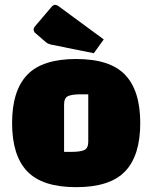

<svg xmlns="http://www.w3.org/2000/svg" viewBox="-20 -759 630 794"><path d="M92.5 -50.5Q30 -116 30 -250Q30 -384 92.5 -449.5Q155 -515 295 -515Q435 -515 497.5 -449.5Q560 -384 560 -250Q560 -116 497.5 -50.5Q435 15 295 15Q155 15 92.5 -50.5ZM245 -327V-131H276Q312 -131 328.5 -138.5Q345 -146 345 -173V-369H314Q278 -369 261.5 -361.5Q245 -354 245 -327ZM368 -539 194 -574Q178 -577 168 -586L123 -625Q119 -631 119 -637.5Q119 -644 128 -654L191 -728Q200 -739 207 -739Q214 -739 220 -735L409 -596Z"/></svg>

Font: Myanmar Thuriya
Style: Regular
Weight: 400
Designer: Danh Hong
Foundry: Google Inc.
Version: Version 2.00 November 23, 2015